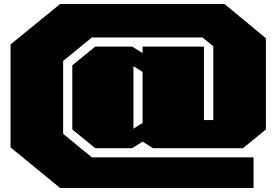

<svg xmlns="http://www.w3.org/2000/svg" viewBox="-20 -757 1388 964"><path d="M282 187 33 -17V-534L282 -737H1107L1315 -565V-107L1200 -13H748L696 -46L644 -13H458L343 -107V-429L458 -523H644L696 -490V-523H1004V-154H1051V-525L996 -569H441L297 -451V-85L441 33H1253V187ZM650 -111 696 -140V-396L650 -425Z"/></svg>

Font: Tomorrow Black
Style: Regular
Weight: 900
Designer: Tony de Marco, Monica Rizzolli
Foundry: Just in Type
Version: Version 2.002